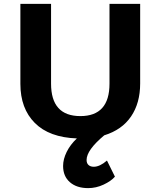

<svg xmlns="http://www.w3.org/2000/svg" viewBox="-20 -700 828 989"><path d="M702 -680V-270Q702 -169 655 -100Q608 -31 517 -3Q426 73 426 124Q426 141 436 150Q446 159 463 159Q494 159 531 127L572 210Q552 233 513.5 251Q475 269 434 269Q375 269 340 238.5Q305 208 305 155Q305 120 323.5 82.5Q342 45 376 13Q234 8 159.5 -66.5Q85 -141 85 -268V-680H243V-269Q243 -102 394 -102Q544 -102 544 -269V-680Z"/></svg>

Font: Martel Sans ExtraBold
Style: Regular
Weight: 800
Designer: Dan Reynolds and Mathieu Réguer
Foundry: Dan Reynolds and Mathieu Réguer
Version: Version 1.002; ttfautohint (v1.1) -l 5 -r 5 -G 72 -x 0 -D la